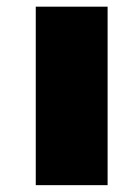

<svg xmlns="http://www.w3.org/2000/svg" viewBox="-20 -541 410 561"><path d="M84.5 -521.5H294.4V0H84.5Z"/></svg>

Font: Limelight
Style: Regular
Weight: 400
Designer: Nicole Fally with help from Eben Sorkin
Foundry: Nicole Fally with help from Eben Sorkin
Version: Version 1.002